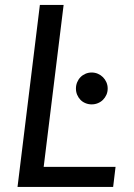

<svg xmlns="http://www.w3.org/2000/svg" viewBox="-20 -736 526 756"><path d="M49 0ZM152 -79H435L425.5 0H49L137 -716.5H230.5ZM279 -387.5Q279 -400.5 283.8 -412Q288.5 -423.5 296.8 -432Q305 -440.5 316.5 -445.5Q328 -450.5 341 -450.5Q354 -450.5 365.5 -445.5Q377 -440.5 385.5 -432Q394 -423.5 399 -412Q404 -400.5 404 -387.5Q404 -374 399 -362.8Q394 -351.5 385.5 -343Q377 -334.5 365.5 -329.8Q354 -325 341 -325Q328 -325 316.5 -329.8Q305 -334.5 296.8 -343Q288.5 -351.5 283.8 -362.8Q279 -374 279 -387.5Z"/></svg>

Font: Lato
Style: Italic
Weight: 400
Italic angle: -7°
Designer: Lukasz Dziedzic
Foundry: tyPoland Lukasz Dziedzic
Version: Version 2.007; 2014-02-27